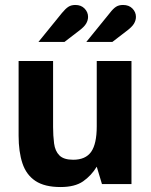

<svg xmlns="http://www.w3.org/2000/svg" viewBox="-20 -742 607 774"><path d="M224 12Q160 12 123 -12.5Q86 -37 70.5 -83.5Q55 -130 55 -195V-496H194V-230Q194 -195 198 -164Q202 -133 219.5 -115.5Q237 -98 275 -98Q325 -98 347.5 -130Q370 -162 370 -233V-496H510V0H391L370 -70Q348 -34 315 -11Q282 12 224 12ZM135 -573 230 -690Q244 -707 255.5 -714.5Q267 -722 284 -722Q307 -722 321 -707.5Q335 -693 335 -674Q335 -660 327 -646.5Q319 -633 296 -616L240 -573ZM328 -573 423 -690Q436 -707 447.5 -714.5Q459 -722 476 -722Q500 -722 514 -707.5Q528 -693 528 -674Q528 -660 520 -646.5Q512 -633 489 -616L433 -573Z"/></svg>

Font: Atkinson Hyperlegible Next
Style: Bold
Weight: 700
Designer: Elliott Scott, Megan Eiswerth, Linus Boman, Theodore Petrosky, Letters from Sweden
Foundry: Applied Design Works, Letters from Sweden
Version: Version 2.001